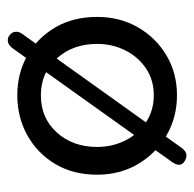

<svg xmlns="http://www.w3.org/2000/svg" viewBox="-23 -452 510 505"><g transform="rotate(-90 232.5 -200.0)"><path d="M234 10Q176 10 128.5 -17.5Q81 -45 53 -92.5Q25 -140 25 -200Q25 -263 53 -310Q81 -357 128.5 -383.5Q176 -410 234 -410Q292 -410 338.5 -383.5Q385 -357 412.5 -310Q440 -263 440 -200Q440 -140 412.5 -92.5Q385 -45 338.5 -17.5Q292 10 234 10ZM234 -51Q274 -51 304.5 -71.5Q335 -92 352 -126Q369 -160 369 -200Q369 -264 331 -306Q293 -348 234 -348Q174 -348 136 -306Q98 -264 98 -200Q98 -160 115 -126Q132 -92 163 -71.5Q194 -51 234 -51ZM62 31Q51 25 51 15Q51 9 57 -1L358 -423Q367 -435 378 -435Q386 -435 391 -431Q401 -424 401 -413Q401 -405 396 -398L95 23Q86 35 75 35Q71 35 68 33.5Q65 32 62 31Z"/></g></svg>

Font: Dongle
Style: Regular
Weight: 400
Designer: Yanghee Ryu
Foundry: Yanghee Ryu
Version: Version 2.000